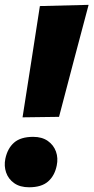

<svg xmlns="http://www.w3.org/2000/svg" viewBox="-22 -758 386 792"><path d="M71 -274Q89.5 -390.5 107.2 -505.2Q125 -620 142.5 -733L343.5 -738Q313 -624 282.5 -508.2Q252 -392.5 221.5 -276ZM98 14.5Q60.5 14.5 36.5 -2.5Q12.5 -19.5 3.2 -46.5Q-6 -73.5 0 -103Q9 -146 36.2 -169.8Q63.5 -193.5 115 -193.5Q151 -193.5 175 -176.8Q199 -160 208.8 -133Q218.5 -106 212 -75Q203.5 -33 176.2 -9.2Q149 14.5 98 14.5Z"/></svg>

Font: Commissioner ExtraBold
Style: Italic
Weight: 800
Italic angle: -12°
Designer: Kostas Bartsokas
Foundry: Kostas Bartsokas
Version: Version 1.000; ttfautohint (v1.8.3)